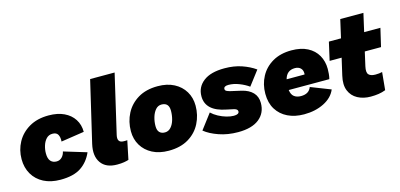

<svg xmlns="http://www.w3.org/2000/svg" viewBox="-65 -1112 3188 1530"><g transform="rotate(-15 1529.0 -347.0)"><path d="M284 10Q204 10 146 -20Q88 -50 56.5 -104Q25 -158 25 -228Q25 -304 60 -368Q95 -432 161.5 -471Q228 -510 322 -510Q396 -510 449 -485Q502 -460 531 -415Q560 -370 560 -311L369 -282Q372 -316 360 -338.5Q348 -361 315 -361Q284 -361 264 -340Q244 -319 234 -287Q224 -255 224 -223Q224 -179 242 -159Q260 -139 291 -139Q317 -139 335 -157Q353 -175 359 -203L547 -146Q515 -72 453.5 -31Q392 10 284 10Z M751 10Q659 10 618.5 -47.5Q578 -105 600 -201L718 -704H920L807 -218Q793 -156 849 -156Q859 -156 865.5 -156Q872 -156 878 -157L846 -3Q831 2 807.5 6Q784 10 751 10Z M1177 10Q1099 10 1042.5 -19.5Q986 -49 955 -100.5Q924 -152 924 -218Q924 -297 958.5 -363.5Q993 -430 1059.5 -470Q1126 -510 1222 -510Q1300 -510 1356.5 -480.5Q1413 -451 1444 -399.5Q1475 -348 1475 -282Q1475 -204 1441 -137Q1407 -70 1340.5 -30Q1274 10 1177 10ZM1185 -139Q1214 -139 1234.5 -162Q1255 -185 1265 -220.5Q1275 -256 1275 -294Q1275 -361 1214 -361Q1185 -361 1165 -338Q1145 -315 1134.5 -279.5Q1124 -244 1124 -207Q1124 -172 1140 -155.5Q1156 -139 1185 -139Z M1749 10Q1664 10 1592 -15Q1520 -40 1476 -76L1570 -200Q1593 -178 1624.5 -161Q1656 -144 1689 -134.5Q1722 -125 1749 -125Q1793 -125 1793 -150Q1793 -169 1761 -176L1705 -188Q1539 -220 1539 -341Q1539 -417 1599 -463.5Q1659 -510 1773 -510Q1851 -510 1914 -488.5Q1977 -467 2025 -433L1935 -315Q1904 -338 1858.5 -356Q1813 -374 1770 -374Q1731 -374 1731 -350Q1731 -339 1741.5 -333Q1752 -327 1772 -322L1860 -302Q1919 -288 1951 -254.5Q1983 -221 1983 -168Q1983 -86 1923 -38Q1863 10 1749 10Z M2294 9Q2218 9 2160 -19Q2102 -47 2069 -100Q2036 -153 2036 -229Q2036 -307 2070.5 -371Q2105 -435 2170 -472.5Q2235 -510 2326 -510Q2404 -510 2458 -482Q2512 -454 2540 -404.5Q2568 -355 2568 -292Q2568 -273 2566 -251Q2564 -229 2559 -210H2224Q2229 -171 2251 -154.5Q2273 -138 2307 -138Q2373 -138 2392 -190L2556 -126Q2530 -63 2458.5 -27Q2387 9 2294 9ZM2316 -366Q2248 -366 2230 -297H2378Q2379 -301 2379 -306Q2379 -334 2362 -350Q2345 -366 2316 -366Z M2843 10Q2782 10 2735.5 -15Q2689 -40 2669 -89Q2649 -138 2666 -211L2698 -350H2599L2633 -500H2733L2767 -650H2958L2924 -500H3058L3023 -350H2889L2863 -235Q2852 -186 2868.5 -168Q2885 -150 2924 -150Q2956 -150 2980 -156L2966 -10Q2938 1 2908 5.5Q2878 10 2843 10Z"/></g></svg>

Font: Prodigy Sans ExtraBold
Style: Italic
Weight: 800
Italic angle: -13°
Designer: Wei Huang
Foundry: Wei Huang
Version: Version 1.003; ttfautohint (v1.8.3)